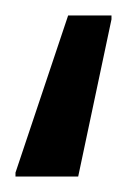

<svg xmlns="http://www.w3.org/2000/svg" viewBox="-20 -38 164 248"><path d="M0 190V185L68 -18H124V-13L81 190Z"/></svg>

Font: Saira
Style: Regular
Weight: 400
Designer: Hector Gatti with collaboration of the Omnibus-Type team
Foundry: Omnibus-Type
Version: Version 1.100; ttfautohint (v1.8.3)